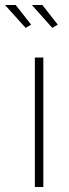

<svg xmlns="http://www.w3.org/2000/svg" viewBox="-59 -751 276 771"><path d="M-39 -731H4L66 -652L44 -639ZM69 -731H111L173 -652L151 -639ZM81 0V-520H115V0Z"/></svg>

Font: Raleway-v4020 ExtraLight
Style: Regular
Weight: 275
Designer: Matt McInerney, Pablo Impallari, Rodrigo Fuenzalida
Foundry: Matt McInerney, Pablo Impallari, Rodrigo Fuenzalida
Version: Version 4.020;PS 004.020;hotconv 1.0.88;makeotf.lib2.5.64775